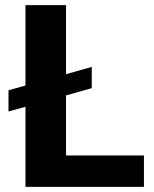

<svg xmlns="http://www.w3.org/2000/svg" viewBox="-20 -731 602 751"><path d="M543 -123V0H79.6V-313.5L13.2 -294.9V-377.9L79.6 -396.5V-710.9H238.3V-440.9L338.9 -469.2V-386.2L238.3 -357.9V-123Z"/></svg>

Font: Vazirmatn RD UI ExtraBold
Style: Regular
Weight: 800
Designer: Saber Rastikerdar
Foundry: Saber Rastikerdar
Version: Version 33.003